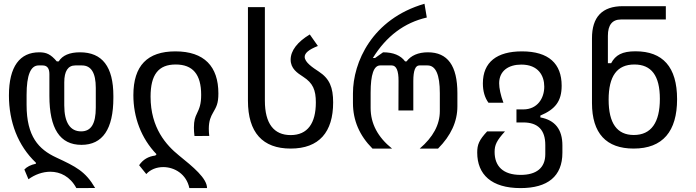

<svg xmlns="http://www.w3.org/2000/svg" viewBox="-20 -780 3652 1008"><path d="M380.9 207.5 479.5 207C428.2 119.1 378.9 95.2 274.4 46.4C183.1 3.9 119.6 -63.5 119.6 -229V-282.2C119.6 -385.3 140.6 -436.5 182.6 -436.5H203.6C227.5 -436.5 239.3 -421.4 239.3 -391.1V-276.9C239.3 -104.5 294.9 -19.5 407.7 -19.5C518.6 -19.5 575.2 -102.1 575.2 -266.6V-276.4C575.2 -429.7 517.1 -505.4 399.9 -505.4C345.7 -505.4 307.6 -489.3 288.1 -457.5H278.3C246.1 -495.6 223.1 -505.4 186 -505.4C84.5 -505.4 26.9 -431.6 26.9 -278.8C26.9 -140.6 73.7 -15.6 168.5 74.2V79.6C141.1 85.4 121.1 95.7 107.9 109.9L129.4 161.1C162.6 136.7 203.6 121.6 244.1 121.6C296.4 121.6 348.1 146.5 380.9 207.5ZM405.8 -90.3C349.1 -90.3 317.4 -135.7 317.4 -227.1V-347.7C317.4 -406.7 336.9 -436.5 375.5 -436.5H410.2C458.5 -436.5 482.9 -397.5 482.9 -318.8V-215.3C482.9 -129.4 458 -90.3 405.8 -90.3Z M974.1 207.5H1066.9C1066.9 155.8 993.7 96.2 918.9 35.6C854 -17.1 770.5 -107.4 770.5 -272.5C770.5 -388.7 812 -441.4 902.3 -441.4C992.2 -441.4 1036.1 -389.6 1036.1 -282.2C1036.1 -232.9 1026.9 -211.4 1013.7 -183.6C1004.9 -165.5 998 -148.4 998 -109.9C998 -95.7 999 -81.5 1001 -65.9L1078.6 -66.4C1077.1 -79.1 1076.2 -90.8 1076.2 -103.5C1076.2 -146.5 1087.4 -168.9 1097.7 -187C1115.7 -218.8 1126.5 -235.4 1126.5 -289.6C1126.5 -430.7 1052.7 -510.3 900.9 -510.3C753.9 -510.3 680.2 -435.5 680.2 -280.3C680.2 -165 720.7 -54.2 801.8 29.8L795.4 36.6C758.8 41 730.5 57.6 710.4 87.4L748 133.8C770 109.4 802.7 97.2 836.9 97.2C896.5 97.2 959 134.3 974.1 207.5Z M1505.9 0C1655.8 0 1729 -86.9 1729 -242.2C1729 -321.3 1710 -367.2 1654.3 -403.8C1621.6 -425.3 1579.6 -453.1 1579.6 -481.4C1579.6 -500.5 1599.1 -519 1648.9 -538.6L1606.4 -599.1C1541.5 -560.1 1505.9 -514.2 1505.9 -466.8C1505.9 -419.9 1540.5 -397 1572.3 -376.5C1622.6 -343.8 1638.2 -308.1 1638.2 -242.2C1638.2 -133.3 1595.2 -70.8 1505.9 -70.8C1418 -70.8 1370.6 -130.9 1370.6 -251.5V-742.7H1281.7V-251.5C1281.7 -84 1358.9 0 1505.9 0Z M1935.5 0H2038.1C1963.4 -60.1 1925.8 -130.9 1925.8 -212.9V-293.5C1925.8 -388.7 1942.4 -436.5 1976.1 -436.5H2036.6C2060.5 -436.5 2072.8 -409.2 2072.3 -355L2071.8 -200.2H2149.9V-355C2149.9 -409.2 2160.6 -436.5 2181.6 -436.5H2224.6C2267.6 -436.5 2289.1 -388.2 2289.1 -291V-196.8C2289.1 -125.5 2253.9 -60.1 2183.6 0H2279.8C2347.7 -68.4 2381.3 -142.1 2381.3 -221.7V-291C2381.3 -435.1 2330.1 -505.4 2226.6 -505.4C2175.3 -505.4 2137.2 -488.3 2114.3 -457.5H2106.9C2083.5 -489.3 2044.9 -505.4 1991.2 -505.4L1949.2 -475.6H1937.5C2008.3 -590.3 2103 -661.1 2220.7 -688L2208.5 -760.3C1933.1 -680.2 1833 -453.1 1833 -289.6V-239.3C1833 -147.9 1867.2 -68.4 1935.5 0Z M2712.9 207.5C2855.5 207.5 2932.6 145.5 2932.6 22V-16.6C2932.6 -100.6 2894 -149.4 2816.9 -163.6V-173.3C2896 -206.5 2928.7 -249.5 2928.7 -330.1C2928.7 -445.3 2861.3 -510.3 2720.2 -510.3C2588.9 -510.3 2515.1 -454.1 2515.1 -342.3C2515.1 -301.3 2524.9 -267.6 2544.4 -240.7H2623C2607.9 -280.8 2600.6 -317.4 2600.6 -342.8C2600.6 -408.2 2649.9 -440.9 2716.8 -440.9C2806.6 -440.9 2837.4 -382.3 2837.4 -325.2C2837.4 -263.2 2800.8 -205.6 2727.1 -205.6H2691.4V-137.2H2727.1C2804.2 -137.2 2842.8 -97.7 2842.8 -18.6V29.3C2842.8 102.1 2795.4 138.2 2713.4 138.2C2620.6 138.2 2576.7 92.3 2576.7 17.6C2576.7 -18.6 2586.9 -41.5 2631.3 -90.3H2537.6C2495.1 -44.4 2485.4 -21 2485.4 21C2485.4 136.2 2560.1 207.5 2712.9 207.5Z M3306.6 0C3460 0 3534.7 -90.8 3534.7 -259.3C3534.7 -429.2 3459 -510.7 3316.4 -510.7C3246.6 -510.7 3211.4 -491.2 3188.5 -448.2H3171.4V-591.8C3171.4 -648.9 3194.3 -677.7 3240.2 -677.7H3475.6V-747.6H3250C3141.6 -747.6 3087.4 -690.9 3087.9 -578.1V-239.3C3087.9 -79.6 3163.1 0 3306.6 0ZM3307.6 -71.3C3219.7 -71.3 3175.3 -132.3 3175.3 -256.8C3175.3 -380.9 3219.7 -441.4 3310.5 -441.4C3399.9 -441.4 3444.3 -382.8 3444.3 -260.7C3444.3 -137.2 3398.9 -71.3 3307.6 -71.3Z"/></svg>

Font: Hack
Style: Regular
Weight: 400
Monospace: yes
Designer: Christopher Simpkins
Foundry: Christopher Simpkins
Version: Version 2.010